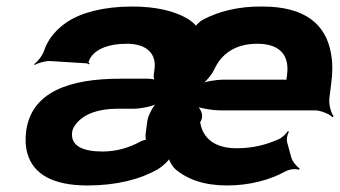

<svg xmlns="http://www.w3.org/2000/svg" viewBox="-20 -558 1042 588"><path d="M368 -424C429 -424 460 -394 453 -345L451 -331C450 -324 451 -312 456 -309L459 -311C456 -315 441 -317 432 -317H349C191 -317 76 -276 60 -156C57 -131 58 -108 64 -88C82 -24 143 10 248 10C337 10 410 -9 464 -40C477 -48 500 -68 501 -77H497C496 -68 508 -48 517 -40C553 -9 605 10 675 10C745 10 807 -7 856 -34C867 -40 887 -42 895 -38L898 -42C890 -46 875 -64 872 -76L860 -120C856 -130 860 -147 865 -155L861 -156C857 -149 843 -135 832 -131C795 -115 756 -104 705 -104C639 -104 601 -133 593 -184C608 -205 592 -231 577 -239L572 -236C587 -227 630 -220 656 -220H944C962 -220 989 -209 998 -199L1002 -202C993 -212 986 -241 989 -260L994 -299C999 -336 999 -369 993 -398C977 -482 916 -538 784 -538C710 -539 650 -523 602 -498C592 -493 577 -479 577 -472L583 -473C583 -480 563 -496 554 -501C513 -525 456 -538 385 -538C299 -538 230 -520 186 -491C155 -470 127 -441 114 -400C109 -386 94 -368 85 -362L86 -359C96 -365 120 -372 134 -371L246 -364C248 -364 249 -362 250 -361L255 -363C254 -364 251 -366 251 -368C264 -407 312 -424 368 -424ZM201 -154C202 -163 207 -171 214 -180C238 -209 281 -225 339 -225H389C411 -225 452 -233 465 -243L463 -246C450 -236 433 -204 431 -186L426 -148C425 -144 426 -129 428 -127L433 -130C429 -132 414 -127 409 -124C378 -107 339 -94 294 -94C234 -94 195 -111 201 -154ZM859 -328 858 -321C858 -318 856 -311 858 -309L862 -312C860 -314 852 -314 848 -314H663C642 -314 605 -308 592 -300L595 -297C608 -305 628 -328 636 -345C657 -391 698 -424 768 -424C840 -424 867 -386 859 -328Z"/></svg>

Font: Asimov
Style: EdgeWideIt
Weight: 500
Designer: Google
Version: Version 2.000980: 2014